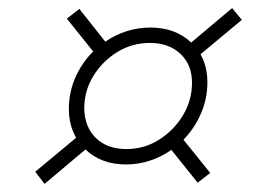

<svg xmlns="http://www.w3.org/2000/svg" viewBox="-20 -533 659 474"><path d="M90 -79 67 -109 168 -193Q150 -224 150 -264Q150 -305 166 -341.5Q182 -378 210 -406L145 -487L176 -511L240 -430Q264 -447 292.5 -456Q321 -465 351 -465Q413 -465 452 -428L553 -513L577 -484L475 -399Q492 -369 492 -330Q492 -289 476 -252.5Q460 -216 433 -188L499 -106L468 -82L403 -163Q379 -146 350.5 -136.5Q322 -127 291 -127Q230 -127 191 -164ZM292 -165Q336 -165 372.5 -188Q409 -211 431.5 -248Q454 -285 454 -329Q454 -373 425.5 -400Q397 -427 350 -427Q306 -427 269.5 -404.5Q233 -382 210.5 -345.5Q188 -309 188 -265Q189 -219 217 -192Q245 -165 292 -165Z"/></svg>

Font: Piazzolla SC ExtraLight
Style: Italic
Weight: 200
Italic angle: -11.3°
Designer: Juan Pablo del Peral
Foundry: Huerta Tipografica
Version: Version 1.330